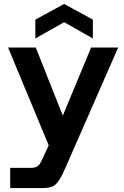

<svg xmlns="http://www.w3.org/2000/svg" viewBox="-20 -738 630 978"><path d="M32 220V117H138Q160 117 172.5 108Q185 99 201 61L228 2L21 -496H162L300 -149L444 -496H582L318 106Q297 155 281.5 179.5Q266 204 247 212Q228 220 194 220ZM160 -542V-638L307 -718L453 -638V-542L307 -625Z"/></svg>

Font: HostGroteskBold
Style: Bold
Weight: 700
Designer: Doukan Karapınar based on Poppins by Indian Type Foundry, Jonny Pinhorn
Foundry: Element Type
Version: Version 1.001; ttfautohint (v1.8.4.7-5d5b)